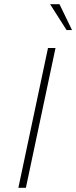

<svg xmlns="http://www.w3.org/2000/svg" viewBox="-20 -900 365 920"><path d="M210 -670 68 0H104L246 -670ZM220 -880 299 -756H325L265 -880Z"/></svg>

Font: LT Wave Text Thin Italic
Style: Regular
Weight: 100
Designer: Daniel Lyons
Version: Version 2.5 (Glyphs App)